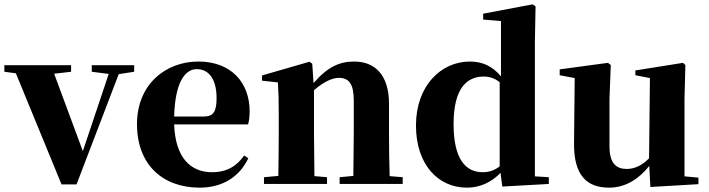

<svg xmlns="http://www.w3.org/2000/svg" viewBox="-30 -846 3259 883"><path d="M392 -516 470 -506 351 -151 219 -507 297 -516V-546H-10V-516L43 -509L253 2H322L516 -505L587 -516V-546H392Z M888 17C992 17 1070 -31 1112 -118L1093 -131C1060 -84 1016 -54 945 -54C848 -54 776 -119 771 -274H1111C1116 -293 1118 -310 1118 -335C1118 -462 1037 -563 882 -563C735 -563 600 -461 600 -275C600 -88 719 17 888 17ZM771 -310C775 -466 820 -528 875 -528C929 -528 966 -484 966 -395C966 -333 952 -310 906 -310Z M1594 0H1822V-31L1762 -36C1760 -94 1759 -179 1759 -238V-370C1759 -501 1694 -563 1599 -563C1533 -563 1478 -540 1412 -464L1406 -553L1393 -562L1175 -499V-475L1248 -467C1251 -419 1252 -386 1252 -321V-238C1252 -182 1251 -96 1250 -37L1184 -31V0H1474V-31L1416 -36L1414 -238V-431C1457 -469 1498 -488 1528 -488C1575 -488 1597 -460 1597 -383V-238L1595 -37L1532 -31V0Z M2280 12 2494 0V-31L2430 -35V-657L2433 -817L2419 -826L2192 -783V-756L2274 -749V-495C2235 -541 2190 -563 2131 -563C1998 -563 1883 -451 1883 -269C1883 -88 1986 17 2117 17C2178 17 2230 -8 2272 -51ZM2268 -81C2244 -62 2218 -54 2190 -54C2113 -54 2056 -112 2056 -275C2056 -443 2119 -494 2195 -494C2219 -494 2244 -487 2268 -468Z M2961 14 3182 1V-29L3118 -35V-393L3122 -547L3111 -557L2892 -522V-500L2959 -487L2955 -118C2926 -88 2891 -69 2853 -69C2804 -69 2773 -94 2773 -174V-393L2779 -547L2766 -557L2544 -527V-500L2613 -487L2610 -189C2608 -37 2671 17 2771 17C2848 17 2909 -24 2956 -83Z"/></svg>

Font: Source Han Serif KR Heavy
Style: Regular
Weight: 900
Designer: Ryoko NISHIZUKA 西塚涼子 (kana & ideographs); Frank Grießhammer (Latin, Greek & Cyrillic); Wenlong ZHANG 张文龙 (bopomofo); San
Foundry: Adobe
Version: Version 2.001;hotconv 1.1.0;makeotfexe 2.6.0